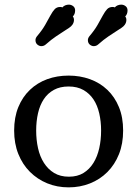

<svg xmlns="http://www.w3.org/2000/svg" viewBox="-20 -794 592 828"><path d="M276 14Q226 14 183.5 -3.5Q141 -21 109 -53Q77 -85 59 -130Q41 -175 41 -231Q41 -288 59 -332Q77 -376 109 -406.5Q141 -437 183.5 -452.5Q226 -468 276 -468Q325 -468 368 -452.5Q411 -437 443 -406.5Q475 -376 493 -332Q511 -288 511 -231Q511 -174 493 -129Q475 -84 443 -52Q411 -20 368 -3Q325 14 276 14ZM277 -32Q314 -32 340 -48Q366 -64 383 -91.5Q400 -119 408 -155Q416 -191 416 -231Q416 -270 408 -305Q400 -340 383 -365.5Q366 -391 339.5 -406Q313 -421 276 -421Q239 -421 212.5 -406.5Q186 -392 169 -366.5Q152 -341 144 -306Q136 -271 136 -231Q136 -191 144 -155Q152 -119 169.5 -91.5Q187 -64 213.5 -48Q240 -32 277 -32ZM249 -762Q254 -768 261.5 -771Q269 -774 277 -774Q287 -774 295.5 -767.5Q304 -761 304 -749Q304 -733 294 -723Q299 -717 299 -708Q299 -697 292 -687Q287 -680 278 -674Q269 -668 255 -659Q241 -650 221.5 -637Q202 -624 177 -602Q169 -595 158 -595Q150 -595 142 -601Q133 -608 133 -621Q133 -629 139 -637Q162 -664 175 -687Q188 -710 197.5 -727.5Q207 -745 216 -754.5Q225 -764 240 -764Q246 -764 249 -762ZM475 -762Q480 -768 487.5 -771Q495 -774 503 -774Q513 -774 521.5 -767.5Q530 -761 530 -749Q530 -733 520 -723Q525 -717 525 -708Q525 -697 518 -687Q513 -680 504 -674Q495 -668 481 -659Q467 -650 447.5 -637Q428 -624 403 -602Q395 -595 384 -595Q376 -595 368 -601Q359 -608 359 -621Q359 -629 365 -637Q388 -664 401 -687Q414 -710 423.5 -727.5Q433 -745 442 -754.5Q451 -764 466 -764Q472 -764 475 -762Z"/></svg>

Font: Milonga
Style: Regular
Weight: 400
Designer: Pablo Impallari, Brenda Gallo, Rodrigo Fuenzalida
Foundry: Pablo Impallari, Brenda Gallo, Rodrigo Fuenzalida
Version: Version 1.000; ttfautohint (v0.93) -l 8 -r 50 -G 200 -x 14 -